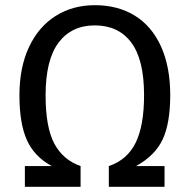

<svg xmlns="http://www.w3.org/2000/svg" viewBox="-20 -721 732 741"><path d="M637 -354Q637 -246 608 -183.5Q579 -121 505 -80H615V0H400V-80Q471 -104 503.5 -170Q536 -236 536 -354Q536 -491 486.5 -557Q437 -623 346 -623Q256 -623 206 -556.5Q156 -490 156 -353Q156 -230 189.5 -167Q223 -104 291 -80V0H76V-80H180Q113 -116 84 -180Q55 -244 55 -353Q55 -460 91.5 -538.5Q128 -617 194 -659Q260 -701 346 -701Q435 -701 500.5 -660.5Q566 -620 601.5 -541.5Q637 -463 637 -354Z"/></svg>

Font: Fira GO
Style: Regular
Weight: 400
Designer: Carrois Corporate
Foundry: Carrois Corporate GbR
Version: Version 0.300